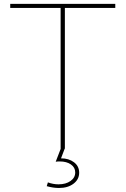

<svg xmlns="http://www.w3.org/2000/svg" viewBox="-20 -752 635 971"><path d="M308.1 0H307.1L288.6 48.8Q328.1 48.8 354.2 68.6Q380.4 88.4 380.4 121.6Q380.4 155.3 351.8 177Q323.2 198.7 278.3 198.7Q249 198.7 216.3 189.5L222.2 170.4Q249 180.2 275.9 180.2Q313 180.2 336.7 163.3Q360.4 146.5 360.4 120.1Q360.4 94.7 338.6 79.6Q316.9 64.5 282.2 64.5Q277.3 64.5 272.2 64.7Q267.1 64.9 261.7 65.9L287.1 0H286.6V-711.9H31.7V-732.4H563V-711.9H308.1Z"/></svg>

Font: Kumbh Sans Thin
Style: Regular
Weight: 250
Version: Version 1.004